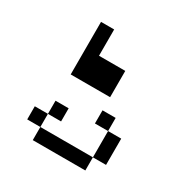

<svg xmlns="http://www.w3.org/2000/svg" viewBox="-134 -865 769 791"><g transform="rotate(30 250.0 -469.0)"><path d="M187.5 -312.5V-375H125V-312.5H62.5V-250H125V-187.5H375V-250H125V-312.5ZM375 -250H437.5Q437.5 -250 437.5 -375H375Q375 -375 375 -250ZM375 -375V-437.5H312.5V-375ZM125 -750Q125 -750 125 -500H312.5Q312.5 -500 312.5 -625H187.5Q187.5 -625 187.5 -750Z"/></g></svg>

Font: CalcUnifontExMono
Style: Regular
Weight: 500
Version: Version 15.0.06